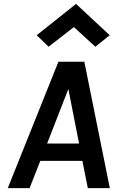

<svg xmlns="http://www.w3.org/2000/svg" viewBox="-20 -966 603 986"><path d="M20 0 280 -649H413L544 0H431L403 -140H187L132 0ZM222 -229H386L331 -509ZM229.5 -726 168.5 -785 370.5 -946 543.5 -785 469.5 -726 359.5 -827Z"/></svg>

Font: Karla
Style: Bold Italic
Weight: 700
Italic angle: -8°
Designer: Jonathan Pinhorn
Version: Version 2.004;gftools[0.9.33]